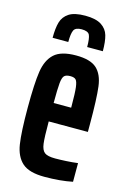

<svg xmlns="http://www.w3.org/2000/svg" viewBox="-109 -743 537 805"><g transform="rotate(15 159.0 -340.5)"><path d="M295 -221H125Q125 -152 128.5 -125Q132 -98 145 -88Q158 -78 191 -78Q211 -78 238.5 -79.5Q266 -81 289 -84V-3Q236 8 167 8Q101 8 71 -18.5Q41 -45 33 -97Q25 -149 25 -254Q25 -359 33 -411.5Q41 -464 70.5 -491Q100 -518 165 -518Q227 -518 254.5 -493Q282 -468 288.5 -417Q295 -366 295 -254ZM125 -301H201V-308Q201 -364 198 -388.5Q195 -413 188 -420.5Q181 -428 164 -428Q146 -428 138 -420.5Q130 -413 127.5 -387.5Q125 -362 125 -301ZM268 -564H200Q200 -601 193.5 -615.5Q187 -630 159 -630Q132 -630 125 -615Q118 -600 118 -564H50Q50 -606 57.5 -632Q65 -658 88.5 -673.5Q112 -689 159 -689Q205 -689 229 -673.5Q253 -658 260.5 -632Q268 -606 268 -564Z"/></g></svg>

Font: Saira Ultra Condensed
Style: Bold
Weight: 700
Width: 1
Designer: Hector Gatti with collaboration of the Omnibus-Type team
Foundry: Omnibus-Type
Version: Version 1.001; ttfautohint (v1.8)